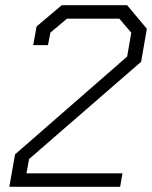

<svg xmlns="http://www.w3.org/2000/svg" viewBox="-20 -720 586 740"><path d="M38 -125 470 -502 486 -594 440 -648H238L174 -594L165 -546H108L121 -618L218 -700H470L546 -609L524 -482L92 -107L82 -52H452L443 0H16Z"/></svg>

Font: Chakra Petch Light
Style: Italic
Weight: 300
Italic angle: -10°
Designer: Katatrad Aksorn Co.,Ltd.
Foundry: Cadson Demak Co.,Ltd.
Version: Version 1.000; ttfautohint (v1.6)